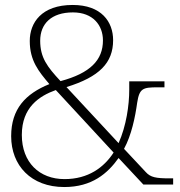

<svg xmlns="http://www.w3.org/2000/svg" viewBox="-20 -744 724 774"><path d="M239 10C351 10 414 -45 458 -107L558 0H678V-25H664C609 -25 587 -29 568 -50L480 -144C510 -199 525 -272 533 -330C542 -388 556 -392 616 -392H643V-416H501V-382C501 -320 489 -236 458 -167L248 -393C381 -434 436 -491 436 -582C436 -656 389 -724 273 -724C147 -724 100 -652 100 -579C100 -499 136 -456 179 -405C83 -366 25 -305 25 -195C25 -77 105 10 239 10ZM224 -417C170 -475 142 -512 142 -580C142 -648 187 -694 274 -694C355 -694 395 -642 395 -581C395 -502 344 -449 224 -417ZM240 -22C139 -22 68 -89 68 -200C68 -311 138 -357 205 -381L438 -129C399 -69 336 -22 240 -22Z"/></svg>

Font: Noto Serif Ethiopic ExtraLight
Style: Regular
Weight: 200
Designer: Monotype Design Team
Foundry: Monotype Imaging Inc.
Version: Version 2.102